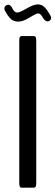

<svg xmlns="http://www.w3.org/2000/svg" viewBox="-33 -869 256 889"><path d="M144 -806.6Q135.3 -806.6 120.4 -797.4Q105.5 -788.1 86.9 -778.6Q68.4 -769 50.8 -769Q39.1 -769 29.8 -772.9Q20.5 -776.9 13.4 -784.9Q6.3 -793 2.7 -798.1Q-1 -803.2 -6.3 -813Q-12.7 -822.3 -12.7 -829.6Q-12.7 -836.9 -7.3 -842Q-2 -847.2 4.9 -847.2Q14.2 -847.2 22.5 -834Q32.2 -811 46.9 -811Q58.1 -811 90.3 -829.8Q122.6 -848.6 142.1 -848.6Q159.7 -848.6 171.9 -836.9Q184.1 -825.2 196.8 -803.7Q203.6 -793.5 203.6 -786.1Q203.6 -779.3 198.7 -774.7Q193.8 -770 187.5 -770Q180.7 -770 174.6 -775.6Q168.5 -781.2 164.8 -788.3Q161.1 -795.4 155.8 -801Q150.4 -806.6 144 -806.6ZM67.9 0Q64 0 61.8 -1.2Q59.6 -2.4 57.9 -7.8Q56.2 -13.2 56.2 -22.9V-679.2Q56.2 -693.4 59.1 -697.8Q62 -702.1 67.9 -702.1H122.6Q128.9 -702.1 131.8 -698Q134.8 -693.8 134.8 -679.2V-22.9Q134.8 -8.3 131.8 -4.2Q128.9 0 122.6 0Z"/></svg>

Font: BenchNine
Style: Regular
Weight: 400
Designer: Vernon Adams
Foundry: Vernon Adams
Version: Version 1 ; ttfautohint (v0.92.18-e454-dirty) -l 8 -r 50 -G 